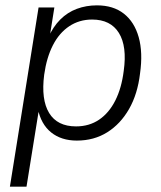

<svg xmlns="http://www.w3.org/2000/svg" viewBox="-20 -517 602 717"><path d="M17 180 124 -489H183L165 -376H160Q178 -417 205 -444Q232 -471 267 -484Q302 -497 342 -497Q403 -497 442.5 -466Q482 -435 498 -378Q514 -321 503 -243Q494 -166 462 -110Q430 -54 380.5 -23Q331 8 267 8Q209 8 171 -22.5Q133 -53 121 -112H126L79 180ZM264 -45Q313 -45 350 -70Q387 -95 410.5 -141.5Q434 -188 442 -252Q455 -344 424 -394Q393 -444 324 -444Q276 -444 238.5 -419Q201 -394 177.5 -348Q154 -302 145 -238Q133 -145 163.5 -95Q194 -45 264 -45Z"/></svg>

Font: Nunito Sans 10pt SemiCondensed Light
Style: Italic
Weight: 300
Width: 4
Italic angle: -9°
Designer: Vernon Adams
Foundry: Vernon Adams
Version: Version 3.101;gftools[0.9.27]